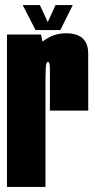

<svg xmlns="http://www.w3.org/2000/svg" viewBox="-20 -736 375 756"><path d="M176.5 -300.5V-466Q176.5 -492.5 169 -492.5Q161.5 -492.5 160.2 -469Q159 -445.5 159 -423V0H7.5V-600H141.5L147.5 -572Q189 -605 239.5 -605Q327 -605 327.2 -526Q327.5 -447 327.5 -300.5ZM120 -617.5 69.5 -716H137L168 -649L198.5 -716H266.5L217.5 -617.5Z"/></svg>

Font: Anybody UltraCondensed ExtraBold
Style: Regular
Weight: 800
Width: 1
Designer: Tyler Finck
Foundry: Etcetera Type Company
Version: Version 1.010; ttfautohint (v1.8.3) -l 8 -r 50 -G 200 -x 14 